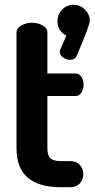

<svg xmlns="http://www.w3.org/2000/svg" viewBox="-20 -782 395 802"><path d="M355 -695Q355 -677 300 -548Q292 -532 273 -532Q258 -532 244 -541.5Q230 -551 230 -566Q230 -573 234 -580L257 -633Q220 -653 220 -694Q220 -722 239.5 -742Q259 -762 287 -762Q315 -762 335 -742Q355 -722 355 -695ZM178 -381V-162Q178 -133 190.5 -121Q203 -109 234 -109H273Q299 -109 313.5 -93Q328 -77 328 -55Q328 -32 313.5 -16Q299 0 273 0H234Q49 0 49 -162V-647Q49 -664 69 -675.5Q89 -687 113 -687Q139 -687 158.5 -675.5Q178 -664 178 -647V-475H296Q311 -475 320 -461Q329 -447 329 -428Q329 -409 320 -395Q311 -381 296 -381Z"/></svg>

Font: Dosis
Style: Bold
Weight: 700
Designer: Edgar Tolentino, Pablo Impallari, Igino Marini
Foundry: Edgar Tolentino, Pablo Impallari, Igino Marini
Version: Version 1.007